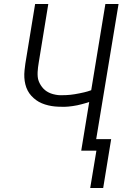

<svg xmlns="http://www.w3.org/2000/svg" viewBox="-20 -755 640 962"><path d="M432 187 463 0H387L427 -244Q418 -241 408 -238Q398 -235 388 -232.5Q378 -230 367 -227.5Q356 -225 344 -223.5Q332 -222 323 -221Q314 -220 307 -220H290Q272 -220 255.5 -221.5Q239 -223 222 -227Q205 -231 189.5 -237.5Q174 -244 161 -253.5Q148 -263 137 -275Q126 -287 118.5 -301.5Q111 -316 107 -332.5Q103 -349 102 -366Q101 -383 103 -403.5Q105 -424 107 -436L156 -735H222L174 -441Q172 -429 170.5 -417Q169 -405 168.5 -393.5Q168 -382 169 -370.5Q170 -359 174 -348.5Q178 -338 184 -328.5Q190 -319 197.5 -311Q205 -303 214.5 -297Q224 -291 234.5 -287Q245 -283 258.5 -280.5Q272 -278 280 -278H290Q301 -278 311.5 -278.5Q322 -279 332.5 -280Q343 -281 354.5 -283Q366 -285 379 -287.5Q392 -290 402 -292.5Q412 -295 419 -297L437 -303L508 -735H574L462 -58H537L497 187Z"/></svg>

Font: Iosevka Aile Light Oblique
Style: Regular
Weight: 300
Italic angle: -9°
Designer: Belleve Invis
Foundry: Belleve Invis
Version: Version 31.1.0; ttfautohint (v1.8.4)